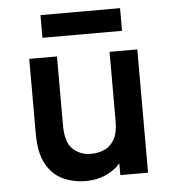

<svg xmlns="http://www.w3.org/2000/svg" viewBox="-51 -734 718 793"><g transform="rotate(-5 308.0 -337.5)"><path d="M274 12Q222 12 178.8 -8Q135.5 -28 109.8 -74.5Q84 -121 84 -200V-511H199V-225Q199 -154 229.8 -126Q260.5 -98 304 -98Q334 -98 359.8 -109.2Q385.5 -120.5 401.2 -147.8Q417 -175 417 -223V-511H532V0H417V-49Q396 -23 358.2 -5.5Q320.5 12 274 12ZM146 -593V-687H476V-593Z"/></g></svg>

Font: Overpass Mono
Style: Bold
Weight: 700
Monospace: yes
Designer: Delve Withrington, Dave Bailey
Foundry: Delve Fonts LLC
Version: Version 4.000